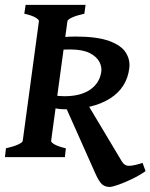

<svg xmlns="http://www.w3.org/2000/svg" viewBox="-23 -635 608 776"><path d="M181.6 -430.2 189 -480Q210 -482.9 233.2 -485.1Q256.3 -487.3 282.2 -487.3Q369.6 -487.3 418.7 -469.2Q467.8 -451.2 485.8 -421.9Q503.9 -392.6 499.5 -358.9Q489.7 -279.8 421.1 -236.6Q352.5 -193.4 238.8 -193.4Q212.4 -193.4 188 -200.2L190.4 -251Q205.6 -248 215.8 -247.1Q226.1 -246.1 237.3 -246.1Q302.7 -246.1 341.1 -272.5Q379.4 -298.8 386.2 -343.8Q389.6 -363.8 378.7 -385Q367.7 -406.2 339.1 -420.7Q310.5 -435.1 260.7 -435.1Q241.7 -435.1 222.2 -433.8Q202.6 -432.6 181.6 -430.2ZM553.2 23.4 565.4 56.6Q541 73.7 510.7 88.4Q480.5 103 455.1 111.8Q429.7 120.6 420.4 120.6Q401.9 120.6 389.4 109.9Q377 99.1 362.3 65.9L233.9 -222.2L310.1 -249L467.8 14.6Q479 35.2 498 35.2Q517.1 35.2 553.2 23.4ZM239.3 0H-2.9L1 -35.6Q31.7 -42.5 49.8 -50.8Q67.9 -59.1 68.8 -65.4L134.3 -549.3Q135.3 -555.2 120.6 -564Q106 -572.8 75.2 -579.6L80.6 -615.2H322.8L317.9 -579.6Q287.1 -572.8 268.8 -564.5Q250.5 -556.2 249.5 -549.3L183.6 -65.4Q183.1 -59.6 198 -51Q212.9 -42.5 243.2 -35.6Z"/></svg>

Font: Gentium Plus
Style: Bold Italic
Weight: 700
Italic angle: -8°
Designer: Victor Gaultney, Annie Olsen, Iska Routamaa, Becca Hirsbrunner
Foundry: SIL International
Version: Version 6.101